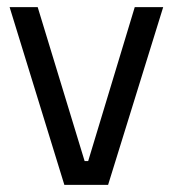

<svg xmlns="http://www.w3.org/2000/svg" viewBox="-20 -520 485 540"><path d="M7 -500H86L218 -67H228L359 -500H439L284 0H161Z"/></svg>

Font: Changa ExtraLight Light
Style: Regular
Weight: 300
Version: Version 3.002; ttfautohint (v1.8.2)